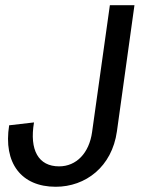

<svg xmlns="http://www.w3.org/2000/svg" viewBox="-20 -700 552 734"><path d="M193 14C307 14 408 -62 427 -198L494 -680H400L332 -195C321 -115 272 -64 206 -64C127 -64 92 -126 110 -232L15 -221C-8 -77 61 14 193 14Z"/></svg>

Font: Ronzino Oblique
Style: Italic
Weight: 400
Italic angle: -8°
Designer: Nunzio Mazzaferro
Foundry: Collletttivo
Version: Version 1.000;Glyphs 3.3 (3337)